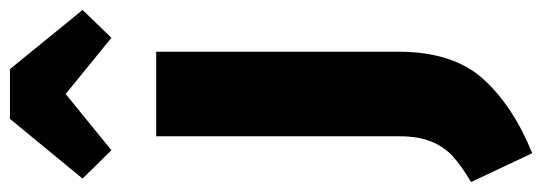

<svg xmlns="http://www.w3.org/2000/svg" viewBox="-428 -495 1090 386"><g transform="rotate(-90 117.0 -302.0)"><path d="M206 -46Q206 63 152 123.5Q98 184 2 223L-56 100Q-24 81 -5 64Q14 47 25 21Q36 -5 36 -44V-533H206ZM8 -623 -49 -681 71 -827H171L290 -681L234 -623L121 -715Z"/></g></svg>

Font: Fira Sans Extra Condensed ExtraBold
Style: Regular
Weight: 800
Width: 1
Designer: Carrois Corporate & Edenspiekermann AG
Foundry: Carrois Corporate GbR & Edenspiekermann AG
Version: Version 4.203